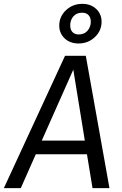

<svg xmlns="http://www.w3.org/2000/svg" viewBox="-49 -978 635 998"><path d="M403 -176H137L59 0H-29L289 -688H397L520 0H432ZM392 -247 332 -616 168 -247ZM479 -865Q479 -818 444 -785Q409 -752 359 -752Q315 -752 287 -778.5Q259 -805 259 -845Q259 -892 294 -925Q329 -958 379 -958Q423 -958 451 -931.5Q479 -905 479 -865ZM316 -846Q316 -824 327.5 -811.5Q339 -799 360 -799Q390 -799 406.5 -819Q423 -839 423 -865Q423 -887 411 -899.5Q399 -912 378 -912Q349 -912 332.5 -893Q316 -874 316 -846Z"/></svg>

Font: Fira Sans Book
Style: Italic
Weight: 350
Italic angle: -8°
Designer: bBox Type GmbH & Carrois Corporate GbR & Edenspiekermann AG
Foundry: bBox Type GmbH & Carrois Corporate GbR & Edenspiekermann AG
Version: Version 4.301